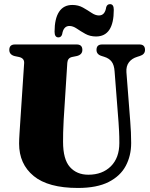

<svg xmlns="http://www.w3.org/2000/svg" viewBox="-20 -920 741 950"><path d="M566.5 -315 547 -566.5Q545 -598 532.5 -614.8Q520 -631.5 495.5 -639L483 -643Q457.5 -650.5 457.5 -673Q457.5 -700 485 -700H670Q697.5 -700 697.5 -673Q697.5 -651 672 -643L659.5 -639Q632.5 -631 618 -611.8Q603.5 -592.5 605.5 -563L624.5 -318Q626.5 -291 627.8 -265.5Q629 -240 629 -212.5Q629 -149.5 602.2 -99.2Q575.5 -49 517.5 -19.5Q459.5 10 365.5 10Q218.5 10 146.5 -49.2Q74.5 -108.5 74.5 -209.5Q74.5 -229.5 76.8 -263.8Q79 -298 81 -328.5L99.5 -608.5Q100.5 -632 74 -638L52.5 -642.5Q26 -649.5 26 -673Q26 -700 54 -700H359.5Q387.5 -700 387.5 -673Q387.5 -650 361 -643L336.5 -638Q314.5 -633 313 -609L295 -326Q293 -293 292.5 -265.2Q292 -237.5 292 -218.5Q292 -131.5 326 -93.5Q360 -55.5 417 -55.5Q486.5 -55.5 528.5 -97.2Q570.5 -139 570.5 -212.5Q570.5 -247 569.2 -269.8Q568 -292.5 566.5 -315ZM455 -739.5Q425.5 -739.5 402.2 -752.5Q379 -765.5 360 -778.5Q341 -791.5 323.5 -791.5Q294 -791.5 287.5 -750.5Q283 -735 269 -735Q250 -735 250 -763Q250 -827.5 272.2 -861.5Q294.5 -895.5 338 -895.5Q367.5 -895.5 390.5 -882.5Q413.5 -869.5 432.8 -856.5Q452 -843.5 469.5 -843.5Q499.5 -843.5 505.5 -884.5Q510 -899.5 524.5 -899.5Q543 -899.5 543 -871.5Q543 -739.5 455 -739.5Z"/></svg>

Font: Fraunces 144pt Soft Black
Style: Regular
Weight: 900
Version: Version 1.000;[b76b70a41]